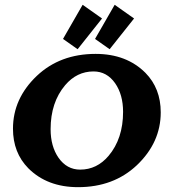

<svg xmlns="http://www.w3.org/2000/svg" viewBox="-20 -772 726 802"><path d="M459 -752 540 -694.8 438 -566.4 377 -609.4ZM325.2 -752 406.2 -694.8 304.2 -566.4 243.2 -609.4ZM314.9 -63.5Q384.8 -63.5 433.6 -121.1Q494.1 -192.9 494.1 -304.7Q494.1 -376.5 460.9 -424.3Q426.3 -473.6 370.6 -473.6Q300.8 -473.6 252 -416Q191.4 -344.2 191.4 -232.4Q191.4 -160.6 224.6 -112.8Q259.3 -63.5 314.9 -63.5ZM306.2 9.8Q177.2 9.8 98.1 -69.3Q34.2 -134.3 34.2 -234.4Q34.2 -360.4 133.8 -455.1Q231 -546.9 379.4 -546.9Q508.3 -546.9 587.4 -467.8Q651.4 -402.8 651.4 -302.7Q651.4 -176.8 551.8 -82Q454.6 9.8 306.2 9.8Z"/></svg>

Font: Berenika
Style: Bold
Weight: 700
Designer: Wojciech Kalinowski "wmk69" (wmk69@o2.pl)
Foundry: Wojciech Kalinowski "wmk69" (wmk69@o2.pl)
Version: Version 3.1.0; 2021-05-14